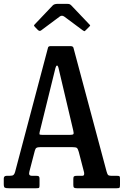

<svg xmlns="http://www.w3.org/2000/svg" viewBox="-20 -1000 658 1020"><path d="M0 -22V-51.5Q0 -66 15.5 -66H31Q46.5 -66 51.8 -70.8Q57 -75.5 60 -86L235.5 -748.5Q238.5 -755 249 -755H354.5Q367 -755 370 -747L546 -89.5Q549.5 -77 553.2 -71.5Q557 -66 574.5 -66H602Q612.5 -66 615 -63.5Q617.5 -61 617.5 -50V-18Q617.5 -6 615 -3Q612.5 0 600.5 0H388.5Q378 0 373.8 -2.8Q369.5 -5.5 369.5 -17V-49.5Q369.5 -60.5 373.5 -63.2Q377.5 -66 388 -66H415.5Q425 -66 426.5 -71.5Q428 -77 426.5 -85L398.5 -193Q394 -209 388.8 -213.8Q383.5 -218.5 361 -218.5H198Q181 -218.5 174.5 -215Q168 -211.5 165 -199.5L136.5 -90Q133 -77.5 136 -71.8Q139 -66 151.5 -66H173.5Q183 -66 186.5 -63Q190 -60 190 -50.5V-16.5Q190 -4.5 187.5 -2.2Q185 0 173 0H26Q11 0 5.5 -3Q0 -6 0 -22ZM274.5 -638.5 191 -300Q189 -290.5 189.8 -287Q190.5 -283.5 205 -283.5H351Q366.5 -283.5 369.8 -287.5Q373 -291.5 369 -307.5L291.5 -636Q288 -652 283 -651.8Q278 -651.5 274.5 -638.5ZM180.5 -841.5 166 -856.5Q160.5 -862.5 160.5 -864.5Q160.5 -866.5 166 -872L260 -971Q268 -979.5 286.5 -979.5H336Q346 -979.5 350.2 -977.5Q354.5 -975.5 359 -971L455 -870Q459 -866.5 459 -864.8Q459 -863 455 -859L435.5 -839.5Q430 -834 428 -834.2Q426 -834.5 419.5 -839L322 -911.5Q309 -921 297 -912L198.5 -838.5Q190 -832 180.5 -841.5Z"/></svg>

Font: Besley* Condensed Medium
Style: Regular
Weight: 500
Width: 3
Designer: Owen Earl
Foundry: indestructible type*
Version: Version 3.000; ttfautohint (v1.8.3)